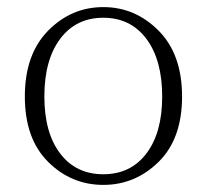

<svg xmlns="http://www.w3.org/2000/svg" viewBox="-20 -506 582 541"><path d="M105 -234Q105 -132 149.5 -73.5Q194 -15 271 -15Q348 -15 392.5 -73.5Q437 -132 437 -234Q437 -337 392.5 -396.5Q348 -456 271 -456Q194 -456 149.5 -396.5Q105 -337 105 -234ZM115.5 -419.5Q181 -486 271 -486Q361 -486 427 -419.5Q493 -353 493 -234Q493 -115 427 -50Q361 15 271 15Q181 15 115.5 -50Q50 -115 50 -234Q50 -353 115.5 -419.5Z"/></svg>

Font: TypoPRO Source Serif Pro
Style: Regular
Weight: 300
Designer: Frank Grießhammer
Foundry: Adobe Systems Incorporated
Version: Version 1.017;PS (version unavailable);hotconv 1.0.79;makeot